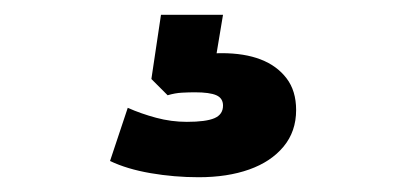

<svg xmlns="http://www.w3.org/2000/svg" viewBox="-20 -40 540 260"><path d="M249 200Q216 200 184 194.5Q152 189 129 178L153 106Q171 114 191.5 119.5Q212 125 233 125Q259 125 270.5 120Q282 115 282 103Q282 93 273 89Q264 85 244 85Q236 85 226.5 85.5Q217 86 207 89L185 67L198 -20H282L269 58L230 40Q241 36 254.5 34Q268 32 280 32Q311 32 333 40.5Q355 49 368 66Q381 83 381 109Q381 138 364 158.5Q347 179 317.5 189.5Q288 200 249 200Z"/></svg>

Font: Nunito Sans 11pt Black
Style: Regular
Weight: 900
Version: Version 3.101;gftools[0.9.27]